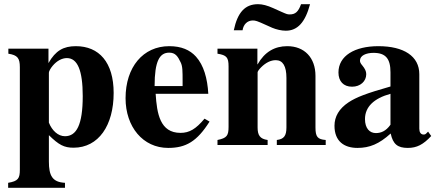

<svg xmlns="http://www.w3.org/2000/svg" viewBox="-20 -694 2096 919"><path d="M212 -461H20V-437C64 -430 75 -416 75 -372V118C75 160 67 173 19 181V205H291V181C230 178 214 146 214 79V-47C262 0 287 13 332 13C452 13 524 -94 524 -249C524 -396 454 -473 343 -473C284 -473 246 -452 212 -392ZM214 -346C214 -352 221 -366 232 -379C252 -403 277 -416 300 -416C351 -416 376 -357 376 -234C376 -96 346 -42 291 -42C258 -42 229 -69 214 -107Z M959 -126C918 -77 887 -58 844 -58C746 -58 731 -150 725 -245H977C973 -319 955 -382 918 -423C889 -455 848 -473 790 -473C665 -473 581 -373 581 -224C581 -87 664 14 785 14C870 14 923 -17 983 -112ZM854 -282H720C720 -402 744 -442 790 -442C819 -442 831 -425 845 -395C854 -376 854 -355 854 -303Z M1421 -674C1408 -638 1394 -625 1367 -625C1356 -625 1353 -626 1328 -637L1288 -655C1259 -668 1236 -674 1215 -674C1153 -674 1117 -635 1099 -549H1141C1145 -577 1164 -596 1190 -596C1203 -596 1210 -594 1254 -574L1283 -561C1302 -553 1327 -547 1348 -547C1404 -547 1441 -587 1464 -674ZM1539 0V-24C1500 -27 1490 -39 1490 -84V-331C1490 -418 1437 -473 1355 -473C1295 -473 1247 -446 1213 -386H1212V-461H1021V-437C1065 -430 1074 -419 1074 -376V-87C1074 -45 1066 -33 1021 -24V0H1261V-24C1224 -29 1213 -47 1213 -84V-348C1213 -352 1220 -362 1230 -372C1252 -394 1276 -406 1300 -406C1334 -406 1351 -377 1351 -321V-84C1351 -44 1339 -28 1305 -24V0Z M2029 -64 2019 -54C2016 -51 2013 -50 2008 -50C1994 -50 1987 -61 1987 -78V-339C1987 -425 1913 -473 1791 -473C1678 -473 1600 -427 1600 -347C1600 -305 1624 -279 1665 -279C1705 -279 1733 -305 1733 -339C1733 -353 1727 -365 1714 -381C1705 -391 1703 -398 1703 -404C1703 -428 1732 -441 1768 -441C1827 -441 1849 -412 1849 -348V-280C1733 -247 1686 -229 1648 -204C1603 -174 1581 -136 1581 -92C1581 -18 1627 14 1691 14C1749 14 1795 -5 1850 -55C1861 -4 1883 14 1932 14C1975 14 2006 -2 2044 -43ZM1849 -97C1827 -66 1803 -57 1779 -57C1749 -57 1727 -80 1727 -124C1727 -182 1769 -223 1849 -245Z"/></svg>

Font: XITS Math
Style: Bold
Weight: 700
Designer: MicroPress Inc., with final additions and corrections provided by Coen Hoffman, Elsevier (retired)
Version: Version 1.105